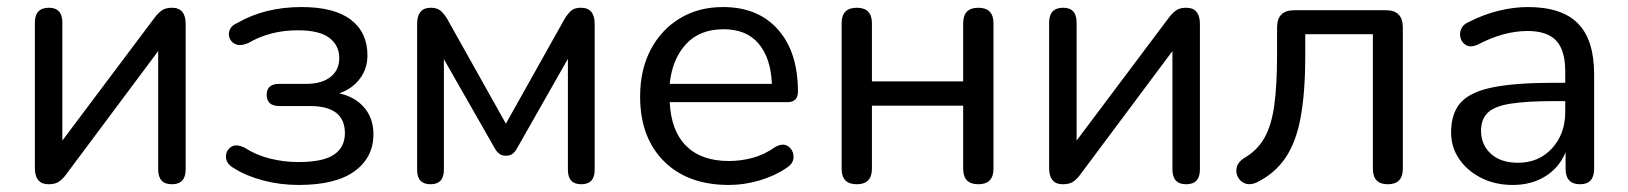

<svg xmlns="http://www.w3.org/2000/svg" viewBox="-20 -516 4622 545"><path d="M118 7Q79 7 79 -39V-452Q79 -494 119 -494Q157 -494 157 -452V-117L419 -466Q427 -477 438 -485.5Q449 -494 468 -494Q507 -494 507 -448V-35Q507 7 468 7Q429 7 429 -35V-371L167 -20Q160 -10 149 -1.5Q138 7 118 7Z M828 9Q776 9 728 -3.5Q680 -16 645 -38Q623 -50 621.5 -68.5Q620 -87 634.5 -98Q649 -109 674 -97Q706 -76 746 -66Q786 -56 826 -56Q897 -56 928 -77Q959 -98 959 -138Q959 -215 860 -215H773Q737 -215 737 -247Q737 -278 773 -278H850Q893 -278 918 -297.5Q943 -317 943 -351Q943 -387 915 -408.5Q887 -430 825 -430Q747 -430 685 -394Q665 -385 651.5 -389.5Q638 -394 632.5 -406Q627 -418 632 -431Q637 -444 654 -451Q732 -496 836 -496Q929 -496 976 -460Q1023 -424 1023 -359Q1023 -321 1001.5 -292.5Q980 -264 943 -251Q988 -241 1014 -210.5Q1040 -180 1040 -135Q1040 -69 986.5 -30Q933 9 828 9Z M1202 7Q1164 7 1164 -34V-448Q1164 -494 1203 -494Q1220 -494 1230 -486Q1240 -478 1249 -463L1416 -165L1583 -463Q1591 -476 1600.5 -485Q1610 -494 1629 -494Q1668 -494 1668 -448V-34Q1668 7 1630 7Q1592 7 1592 -34V-349L1447 -94Q1442 -85 1435 -79.5Q1428 -74 1416 -74Q1405 -74 1398 -79Q1391 -84 1385 -94L1240 -348V-34Q1240 7 1202 7Z M2049 9Q1932 9 1864.5 -58.5Q1797 -126 1797 -242Q1797 -318 1827 -375Q1857 -432 1910 -464Q1963 -496 2032 -496Q2132 -496 2188.5 -432Q2245 -368 2245 -256Q2245 -226 2215 -226H1881Q1885 -144 1928 -101.5Q1971 -59 2049 -59Q2083 -59 2116.5 -68Q2150 -77 2181 -99Q2203 -111 2217.5 -100.5Q2232 -90 2232.5 -71Q2233 -52 2212 -39Q2180 -17 2136.5 -4Q2093 9 2049 9ZM1881 -278H2171Q2168 -351 2133.5 -392Q2099 -433 2034 -433Q1966 -433 1927 -390.5Q1888 -348 1881 -278Z M2412 7Q2369 7 2369 -37V-450Q2369 -494 2412 -494Q2455 -494 2455 -450V-285H2714V-450Q2714 -494 2757 -494Q2800 -494 2800 -450V-37Q2800 7 2757 7Q2714 7 2714 -37V-216H2455V-37Q2455 7 2412 7Z M2997 7Q2958 7 2958 -39V-452Q2958 -494 2998 -494Q3036 -494 3036 -452V-117L3298 -466Q3306 -477 3317 -485.5Q3328 -494 3347 -494Q3386 -494 3386 -448V-35Q3386 7 3347 7Q3308 7 3308 -35V-371L3046 -20Q3039 -10 3028 -1.5Q3017 7 2997 7Z M3919 7Q3877 7 3877 -37V-419H3685V-357Q3685 -254 3672 -183Q3659 -112 3628.5 -67.5Q3598 -23 3547 2Q3529 10 3515 5Q3501 0 3494 -13Q3487 -26 3490.5 -41Q3494 -56 3511 -67Q3548 -88 3568.5 -123.5Q3589 -159 3597 -216.5Q3605 -274 3605 -359V-438Q3605 -487 3654 -487H3914Q3962 -487 3962 -438V-37Q3962 7 3919 7Z M4274 9Q4224 9 4184.5 -11Q4145 -31 4122 -64.5Q4099 -98 4099 -140Q4099 -194 4126 -224.5Q4153 -255 4217 -268Q4281 -281 4390 -281H4423V-313Q4423 -373 4397.5 -400.5Q4372 -428 4316 -428Q4248 -428 4174 -389Q4156 -381 4143.5 -387Q4131 -393 4126.5 -406Q4122 -419 4127 -432.5Q4132 -446 4148 -453Q4191 -475 4234 -485.5Q4277 -496 4317 -496Q4413 -496 4459 -449.5Q4505 -403 4505 -305V-37Q4505 7 4465 7Q4424 7 4424 -37V-84Q4406 -40 4366.5 -15.5Q4327 9 4274 9ZM4423 -229H4392Q4312 -229 4266.5 -221.5Q4221 -214 4202.5 -195.5Q4184 -177 4184 -145Q4184 -105 4212 -79.5Q4240 -54 4289 -54Q4348 -54 4385.5 -95Q4423 -136 4423 -198Z"/></svg>

Font: Chiron GoRound TC N
Style: Regular
Weight: 350
Designer: Ryoko NISHIZUKA 西塚涼子 (kana, bopomofo & ideographs); Paul D. Hunt (Latin, Greek & Cyrillic); Sandoll Communications 산돌커뮤니
Foundry: Adobe
Version: Version 1.000;hotconv 1.1.1;makeotfexe 2.6.0